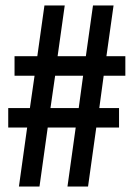

<svg xmlns="http://www.w3.org/2000/svg" viewBox="-20 -680 487 700"><path d="M49 0 79 -215H10V-286H89L106 -404H33V-475H116L142 -660H216L190 -475H293L319 -660H394L368 -475H437V-404H358L342 -286H414V-215H331L301 0H226L256 -215H154L124 0ZM164 -286H267L283 -404H181Z"/></svg>

Font: Bricolage Grotesque 48pt Condensed
Style: Regular
Weight: 400
Width: 3
Designer: Mathieu Triay
Foundry: Atelier Triay
Version: Version 1.000; ttfautohint (v1.8.4.7-5d5b);gftools[0.9.32]